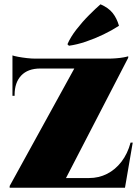

<svg xmlns="http://www.w3.org/2000/svg" viewBox="-20 -874 646 894"><path d="M577 -612Q577 -612 577 -608.5Q577 -605 577 -605L264 0H25V-8L326 -555H38V-601H482Q500 -601 520 -602.5Q540 -604 556 -607Q572 -610 577 -612ZM555 -45 549 0H92V-45ZM598 -210 562 0H361L395 -45Q440 -45 478.5 -64.5Q517 -84 545.5 -121Q574 -158 588 -210ZM38 -558H168V-555Q110 -555 79 -522.5Q48 -490 48 -432V-428H38ZM38 -616Q46 -613 64.5 -609.5Q83 -606 105 -603.5Q127 -601 146 -601L38 -591ZM294 -668Q308 -701 336 -737Q364 -773 395 -804Q426 -835 448 -854Q485 -838 504.5 -813.5Q524 -789 534 -754Q502 -733 461.5 -713.5Q421 -694 379.5 -680Q338 -666 301 -661Z"/></svg>

Font: Cinzel Black
Style: Regular
Weight: 900
Designer: Natanael Gama
Version: Version 2.000